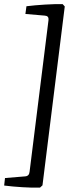

<svg xmlns="http://www.w3.org/2000/svg" viewBox="-40 -714 364 922"><path d="M152 187Q116 188 67.5 185Q19 182 -20 177L-16 141L80 133Q100 132 102 111L193 -618Q195 -638 175 -639L82 -647L87 -684Q127 -689 176 -692Q225 -695 261 -694L271 -683L164 176Z"/></svg>

Font: Rasa
Style: Italic
Weight: 400
Italic angle: -7.10001°
Designer: Anna Giedrys (Yrsa+Rasa design), David Brezina (Yrsa art-direction, Rasa art-direction, design)
Foundry: Rosetta Type Foundry
Version: Version 2.004